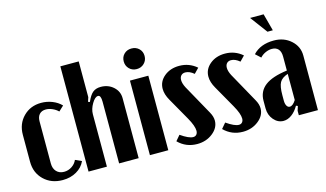

<svg xmlns="http://www.w3.org/2000/svg" viewBox="-83 -961 2092 1232"><g transform="rotate(-15 962.5 -344.5)"><path d="M29.8 -336.9Q29.8 -409.7 76.9 -457.3Q124 -504.9 195.8 -504.9Q233.9 -504.9 269 -491Q304.2 -477.1 328.1 -452.1L294.9 -420.9Q279.3 -436.5 257.1 -446.3Q234.9 -456.1 213.9 -456.1Q186.5 -456.1 171.1 -439.5Q155.8 -422.9 155.8 -393.1V-112.8Q155.8 -79.1 174.6 -59.1Q193.4 -39.1 225.1 -39.1Q252.9 -39.1 276.6 -54.7Q300.3 -70.3 311 -95.2L353 -76.2Q335 -36.1 294.9 -13.2Q254.9 9.8 203.1 9.8Q127.4 9.8 78.6 -37.4Q29.8 -84.5 29.8 -158.2Z M500 -429.2Q518.1 -471.2 538.3 -488Q558.6 -504.9 591.8 -504.9Q641.1 -504.9 675 -474.4Q709 -443.8 709 -398.9V0H579.1V-410.2Q579.1 -453.1 560.1 -453.1Q540 -453.1 519 -417.7Q498 -382.3 498 -348.1V0H376V-699.2H498V-461.9L488.8 -433.1Z M845.7 -691.9Q876 -691.9 895.8 -672.6Q915.5 -653.3 915.5 -624Q915.5 -594.7 895.5 -575Q875.5 -555.2 845.7 -555.2Q815.9 -555.2 796.4 -575Q776.9 -594.7 776.9 -624Q776.9 -653.3 796.4 -672.6Q815.9 -691.9 845.7 -691.9ZM783.7 -495.1H905.8V0H783.7Z M1228.5 -461.9 1196.8 -429.2Q1167.5 -454.1 1139.6 -454.1Q1122.1 -454.1 1111.8 -443.1Q1101.6 -432.1 1101.6 -413.1Q1101.6 -391.1 1116.7 -361.8L1226.6 -164.1Q1243.7 -133.8 1243.7 -106.9Q1243.7 -59.1 1200.2 -24.7Q1156.7 9.8 1096.7 9.8Q1022.5 9.8 970.7 -42L1000.5 -77.1Q1053.7 -40 1082.5 -40Q1096.7 -40 1104.7 -49.3Q1112.8 -58.6 1112.8 -74.2Q1112.8 -106 1080.6 -163.1L996.6 -311Q972.7 -352.5 972.7 -389.2Q972.7 -438.5 1012.9 -471.7Q1053.2 -504.9 1112.8 -504.9Q1178.7 -504.9 1228.5 -461.9Z M1532.2 -461.9 1500.5 -429.2Q1471.2 -454.1 1443.4 -454.1Q1425.8 -454.1 1415.5 -443.1Q1405.3 -432.1 1405.3 -413.1Q1405.3 -391.1 1420.4 -361.8L1530.3 -164.1Q1547.4 -133.8 1547.4 -106.9Q1547.4 -59.1 1503.9 -24.7Q1460.4 9.8 1400.4 9.8Q1326.2 9.8 1274.4 -42L1304.2 -77.1Q1357.4 -40 1386.2 -40Q1400.4 -40 1408.4 -49.3Q1416.5 -58.6 1416.5 -74.2Q1416.5 -106 1384.3 -163.1L1300.3 -311Q1276.4 -352.5 1276.4 -389.2Q1276.4 -438.5 1316.7 -471.7Q1356.9 -504.9 1416.5 -504.9Q1482.4 -504.9 1532.2 -461.9Z M1752.9 -569.8H1717.3L1632.3 -684.1H1722.2ZM1578.1 -98.1V-147.9Q1578.1 -210.9 1625.7 -247.6Q1673.3 -284.2 1772.9 -296.9V-390.1Q1772.9 -422.4 1758.1 -439.2Q1743.2 -456.1 1715.3 -456.1Q1694.3 -456.1 1672.6 -446.3Q1650.9 -436.5 1636.2 -419.9L1602.1 -451.2Q1651.9 -504.9 1741.2 -504.9Q1808.6 -504.9 1854.2 -463.9Q1899.9 -422.9 1899.9 -362.8V0H1772.9V-29.8L1782.2 -59.1L1771 -64Q1751 -28.8 1724.4 -9.5Q1697.8 9.8 1669.9 9.8Q1632.3 9.8 1605.2 -21.7Q1578.1 -53.2 1578.1 -98.1ZM1731.9 -67.9Q1752 -67.9 1772.9 -101.1V-274.9Q1732.4 -261.2 1718.3 -235.8Q1704.1 -210.4 1704.1 -151.9V-115.2Q1704.1 -93.8 1711.7 -80.8Q1719.2 -67.9 1731.9 -67.9Z"/></g></svg>

Font: Moniqa Black Paragraph
Style: Regular
Weight: 900
Designer: Rajesh Rajput
Foundry: Rajesh Rajput
Version: Version 1.000